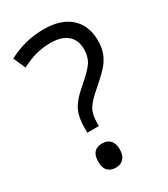

<svg xmlns="http://www.w3.org/2000/svg" viewBox="-183 -809 795 908"><g transform="rotate(-30 214.5 -355.0)"><path d="M141.1 -196.8V-223.1Q141.1 -280.3 158.7 -317.1Q176.3 -354 224.1 -395Q290.5 -451.2 307.9 -479.5Q325.2 -507.8 325.2 -547.9Q325.2 -597.7 293.2 -624.8Q261.2 -651.9 201.2 -651.9Q162.6 -651.9 126 -642.8Q89.4 -633.8 42 -609.9L13.2 -675.8Q105.5 -724.1 206.1 -724.1Q299.3 -724.1 351.1 -678.2Q402.8 -632.3 402.8 -548.8Q402.8 -513.2 393.3 -486.1Q383.8 -459 365.2 -434.8Q346.7 -410.6 285.2 -356.9Q235.8 -314.9 220 -287.1Q204.1 -259.3 204.1 -212.9V-196.8ZM117.2 -51.8Q117.2 -118.2 175.8 -118.2Q204.1 -118.2 219.5 -101.1Q234.9 -84 234.9 -51.8Q234.9 -20.5 219.2 -3.2Q203.6 14.2 175.8 14.2Q150.4 14.2 133.8 -1.2Q117.2 -16.6 117.2 -51.8Z"/></g></svg>

Font: f0_2797  
Style: Regular
Weight: 400
Foundry: Ascender Corporation
Version: Version 1.10